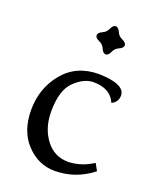

<svg xmlns="http://www.w3.org/2000/svg" viewBox="-137 -799 725 890"><g transform="rotate(20 226.0 -354.0)"><path d="M240.7 9.8Q160.2 9.8 101.3 -52.5Q42.5 -114.7 42.5 -219.2Q42.5 -326.2 106.9 -404.3Q171.4 -482.4 282.7 -482.4Q408.7 -479 411.6 -425.3Q411.6 -390.1 380.9 -376.5Q354.5 -438.5 271 -438.5Q225.1 -438.5 178.7 -394.3Q132.3 -350.1 132.3 -243.7Q132.3 -163.1 174.3 -106.9Q216.3 -50.8 286.6 -50.8Q351.6 -53.2 407.7 -90.3L426.8 -55.7Q343.3 9.8 240.7 9.8ZM278.8 -578.1Q265.1 -579.6 257.1 -598.9Q249 -618.2 229.7 -626.2Q210.4 -634.3 209 -647.9Q210.4 -661.6 229.7 -669.9Q249 -678.2 257.1 -697.3Q265.1 -716.3 278.8 -717.8Q292.5 -716.3 300.8 -697.3Q309.1 -678.2 328.1 -669.9Q347.2 -661.6 348.6 -647.9Q347.2 -634.3 328.1 -626.2Q309.1 -618.2 300.8 -598.9Q292.5 -579.6 278.8 -578.1Z"/></g></svg>

Font: Kelvinch
Style: Regular
Weight: 400
Designer: Paul James MIller
Foundry: High-Logic / Made with FontCreator
Version: Version 3.30 September 23, 2016